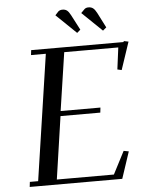

<svg xmlns="http://www.w3.org/2000/svg" viewBox="-60 -943 745 990"><g transform="rotate(-5 313.0 -448.0)"><path d="M53.2 0 56.2 -25.9H99.1L195.8 -676.8H119.1L122.1 -702.1H600.1L602.1 -707L626 -702.1L578.1 -559.1L556.2 -564L570.8 -676.8H291L246.1 -376H452.1L449.2 -350.1H243.2L195.8 -25.9H491.2L551.8 -143.1L578.1 -138.2L532.2 0ZM262.2 -870.1 279.8 -889.2Q288.6 -896 300.8 -896Q314.9 -896 324.2 -888.9Q333.5 -881.8 342.8 -863.8L383.8 -785.2L366.2 -770ZM396 -870.1 415 -889.2Q422.9 -896 435.1 -896Q449.7 -896 459.2 -888.7Q468.8 -881.3 478 -863.8L518.1 -785.2L500 -770Z"/></g></svg>

Font: Dehuti
Style: Bold-Italic
Weight: 700
Version: Version 1.2